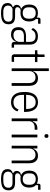

<svg xmlns="http://www.w3.org/2000/svg" viewBox="1395 -2175 992 3822"><g transform="rotate(90 1891.0 -264.0)"><path d="M463 60Q463 114 439 147.5Q415 181 365.5 196.5Q316 212 240 212Q168 212 124 197Q80 182 60 153Q40 124 40 82Q40 38 62 12.5Q84 -13 120 -21V-32Q99 -41 87.5 -59Q76 -77 76 -101Q76 -133 96 -156.5Q116 -180 153 -183V-192Q114 -211 92 -250.5Q70 -290 70 -349Q70 -407 90.5 -445.5Q111 -484 149.5 -503.5Q188 -523 239 -523Q266 -523 289 -517.5Q312 -512 331 -502V-532Q331 -555 340.5 -564.5Q350 -574 373 -574H452V-526H359V-482Q383 -461 395.5 -427.5Q408 -394 408 -349Q408 -292 387 -253Q366 -214 328.5 -194.5Q291 -175 239 -175Q225 -175 212.5 -176.5Q200 -178 189 -180Q156 -173 139.5 -155.5Q123 -138 123 -115Q123 -93 138.5 -80.5Q154 -68 190 -68H307Q390 -68 426.5 -35Q463 -2 463 60ZM411 63Q411 24 387.5 3.5Q364 -17 305 -17H154Q124 -5 107.5 15Q91 35 91 71Q91 116 121 141Q151 166 210 166H269Q339 166 375 141.5Q411 117 411 63ZM239 -220Q293 -220 322 -249Q351 -278 351 -329V-370Q351 -422 322 -450.5Q293 -479 239 -479Q185 -479 155.5 -450.5Q126 -422 126 -370V-329Q126 -278 155.5 -249Q185 -220 239 -220Z M929 0H868Q850 0 838 -6Q826 -12 820 -24Q814 -36 814 -54V-92L824 -82H805Q792 -38 756.5 -13Q721 12 669 12Q597 12 559 -25Q521 -62 521 -135Q521 -184 541 -217.5Q561 -251 601.5 -268.5Q642 -286 702 -286H814V-354Q814 -419 785.5 -447.5Q757 -476 698 -476Q652 -476 621.5 -456Q591 -436 572 -393L538 -422Q557 -467 598.5 -495Q640 -523 700 -523Q783 -523 825.5 -482.5Q868 -442 868 -360V-48H929ZM814 -244H701Q642 -244 610 -221Q578 -198 578 -155V-123Q578 -80 607 -58Q636 -36 681 -36Q719 -36 749 -51Q779 -66 796.5 -93Q814 -120 814 -154Z M1211 0H1118Q1088 0 1074 -14Q1060 -28 1060 -58V-464H980V-512H1033Q1052 -512 1058 -521.5Q1064 -531 1064 -550V-655H1114V-512H1216V-464H1114V-48H1211Z M1340 0V-740H1395V-431H1403Q1417 -475 1451.5 -499.5Q1486 -524 1541 -524Q1611 -524 1650 -478.5Q1689 -433 1689 -342V0H1634V-339Q1634 -404 1605.5 -439.5Q1577 -475 1521 -475Q1487 -475 1458 -460.5Q1429 -446 1412 -419.5Q1395 -393 1395 -355V0Z M2014 12Q1954 12 1908 -15.5Q1862 -43 1836.5 -102.5Q1811 -162 1811 -256Q1811 -350 1836.5 -409.5Q1862 -469 1908 -496.5Q1954 -524 2014 -524Q2075 -524 2118 -496Q2161 -468 2184.5 -410Q2208 -352 2208 -261V-246H1869V-211Q1869 -126 1907 -81Q1945 -36 2014 -36Q2071 -36 2106 -62Q2141 -88 2160 -139L2198 -113Q2176 -55 2131.5 -21.5Q2087 12 2014 12ZM2014 -478Q1968 -478 1936 -457Q1904 -436 1886.5 -397Q1869 -358 1869 -301V-288H2149V-301Q2149 -358 2134 -397Q2119 -436 2089 -457Q2059 -478 2014 -478Z M2392 0H2337V-512H2392V-419H2400Q2409 -448 2427 -469Q2445 -490 2471 -501Q2497 -512 2531 -512H2563V-458H2517Q2480 -458 2452 -444.5Q2424 -431 2408 -405.5Q2392 -380 2392 -345Z M2687 -653Q2668 -653 2659 -662.5Q2650 -672 2650 -686V-700Q2650 -715 2659 -723.5Q2668 -732 2687 -732Q2707 -732 2715.5 -723.5Q2724 -715 2724 -700V-686Q2724 -672 2715.5 -662.5Q2707 -653 2687 -653ZM2660 0V-512H2715V0Z M2936 0H2881V-512H2936V-431H2944Q2958 -475 2992.5 -499.5Q3027 -524 3082 -524Q3152 -524 3191 -478.5Q3230 -433 3230 -342V0H3175V-339Q3175 -404 3146.5 -439.5Q3118 -475 3062 -475Q3028 -475 2999 -460.5Q2970 -446 2953 -419.5Q2936 -393 2936 -355Z M3769 60Q3769 114 3745 147.5Q3721 181 3671.5 196.5Q3622 212 3546 212Q3474 212 3430 197Q3386 182 3366 153Q3346 124 3346 82Q3346 38 3368 12.5Q3390 -13 3426 -21V-32Q3405 -41 3393.5 -59Q3382 -77 3382 -101Q3382 -133 3402 -156.5Q3422 -180 3459 -183V-192Q3420 -211 3398 -250.5Q3376 -290 3376 -349Q3376 -407 3396.5 -445.5Q3417 -484 3455.5 -503.5Q3494 -523 3545 -523Q3572 -523 3595 -517.5Q3618 -512 3637 -502V-532Q3637 -555 3646.5 -564.5Q3656 -574 3679 -574H3758V-526H3665V-482Q3689 -461 3701.5 -427.5Q3714 -394 3714 -349Q3714 -292 3693 -253Q3672 -214 3634.5 -194.5Q3597 -175 3545 -175Q3531 -175 3518.5 -176.5Q3506 -178 3495 -180Q3462 -173 3445.5 -155.5Q3429 -138 3429 -115Q3429 -93 3444.5 -80.5Q3460 -68 3496 -68H3613Q3696 -68 3732.5 -35Q3769 -2 3769 60ZM3717 63Q3717 24 3693.5 3.5Q3670 -17 3611 -17H3460Q3430 -5 3413.5 15Q3397 35 3397 71Q3397 116 3427 141Q3457 166 3516 166H3575Q3645 166 3681 141.5Q3717 117 3717 63ZM3545 -220Q3599 -220 3628 -249Q3657 -278 3657 -329V-370Q3657 -422 3628 -450.5Q3599 -479 3545 -479Q3491 -479 3461.5 -450.5Q3432 -422 3432 -370V-329Q3432 -278 3461.5 -249Q3491 -220 3545 -220Z"/></g></svg>

Font: IBM Plex Sans Condensed Light
Style: Regular
Weight: 300
Width: 3
Designer: Mike Abbink, Paul van der Laan, Pieter van Rosmalen
Foundry: Bold Monday
Version: Version 3.201